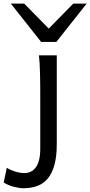

<svg xmlns="http://www.w3.org/2000/svg" viewBox="-113 -801 494 1051"><path d="M197.8 -12.2Q197.8 56.2 184.8 102.5Q171.9 148.9 147.9 177Q124 205.1 90.1 217.3Q56.2 229.5 14.6 229.5Q4.4 229.5 -9.5 227.3Q-23.4 225.1 -38.3 221.2Q-53.2 217.3 -67.6 211.2Q-82 205.1 -92.8 197.8L-75.7 117.2Q-67.9 123 -55.7 128.4Q-43.5 133.8 -30.3 137.9Q-17.1 142.1 -3.9 144.3Q9.3 146.5 19.5 146.5Q39.1 146.5 55.2 138.9Q71.3 131.3 83 115.2Q94.7 99.1 101.1 73.7Q107.4 48.3 107.4 12.2V-258.8Q107.4 -294.4 107.2 -329.1Q106.9 -363.8 106.2 -394.8Q105.5 -425.8 104 -452.4Q102.5 -479 100.1 -498H197.8ZM19.5 -781.2 153.8 -644.5 288.1 -781.2H361.3L195.3 -571.3H112.3L-53.7 -781.2Z"/></svg>

Font: Andika Phon
Style: Regular
Weight: 400
Designer: Victor Gaultney, Annie Olsen, Julie Remington, Don Collingsworth, Eric Hays, Becca Hirsbrunner
Foundry: SIL International
Version: Version 5.000